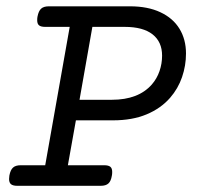

<svg xmlns="http://www.w3.org/2000/svg" viewBox="-20 -600 640 620"><path d="M580.6 -427.2Q580.6 -388.2 567.9 -351.1Q555.2 -314 529.3 -284.2Q499.5 -250 453.4 -230.7Q407.2 -211.4 344.7 -211.4H225.1L199.2 -66.4H316.4Q330.1 -66.4 336.2 -61.5Q342.3 -56.6 342.3 -44.9Q342.3 -37.6 341.3 -33.2Q338.4 -15.1 330.1 -7.6Q321.8 0 305.2 0H35.6Q22 0 15.6 -5.1Q9.3 -10.3 9.3 -22Q9.3 -25.4 10.3 -33.2Q13.7 -51.3 22 -58.8Q30.3 -66.4 46.9 -66.4H126L205.1 -513.2H126Q112.3 -513.2 106.2 -518.1Q100.1 -522.9 100.1 -534.7Q100.1 -542 101.1 -546.4Q104.5 -564.5 112.8 -572Q121.1 -579.6 137.7 -579.6H399.9Q457 -579.6 497.8 -560.5Q538.6 -541.5 559.6 -507.1Q580.6 -472.7 580.6 -427.2ZM236.8 -277.8H341.3Q426.8 -277.8 470.2 -327.1Q486.8 -346.2 495.1 -370.4Q503.4 -394.5 503.4 -420.4Q503.4 -464.8 472.7 -489Q441.9 -513.2 382.8 -513.2H278.3Z"/></svg>

Font: Courier Prime
Style: Italic
Weight: 400
Italic angle: -10°
Designer: Alan Dague-Greene
Foundry: Quote-Unquote Apps
Version: Version 3.018